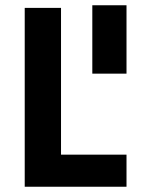

<svg xmlns="http://www.w3.org/2000/svg" viewBox="-20 -710 538 730"><path d="M461 -690V-430H331V-690ZM461 0H74V-680H212V-122H461Z"/></svg>

Font: TitilliumText
Style: ExtraBold
Weight: 800
Designer: Accademia di Belle Arti di Urbino and others
Foundry: Accademia di Belle Arti di Urbino and others.
Version: Version 60.001